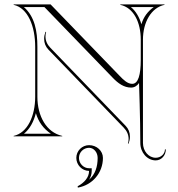

<svg xmlns="http://www.w3.org/2000/svg" viewBox="-20 -620 810 873"><path d="M385 157C385 187 363 211 333 227L334 233C400.6 221.6 448 165.4 448 98C448 66 419.8 40 385 40C353 40 327 66 327 98C327 130 353 157 385 157ZM385 145C359.9 145 339 123.6 339 98C339 72.6 359.6 52 385 52C406.5 52 424 72.6 424 98C424 137.5 413.3 172.4 384.9 197.3C392.7 185 397 171.8 397 157V145ZM200.5 -394.1 542.5 -39.7C556.7 -24.9 564.8 -8 564.8 12.1C564.8 19.3 563.8 25.4 561.7 32.2L564.6 33.3C568.4 22.4 570.8 12.8 570.8 1.3C570.8 -17.9 564.3 -34.3 551 -48.1L209.1 -402.6C194.8 -417.3 186.8 -434.2 186.8 -454.3C186.8 -461.5 187.7 -467.6 189.8 -474.5L186.9 -475.5C183.1 -464.6 180.7 -455 180.7 -443.5C180.7 -424.4 187.2 -407.9 200.5 -394.1ZM88.4 -588H181.9L492.4 -266.7C517 -241.1 543.3 -221.8 576.2 -221.8C591 -221.8 603.8 -229.9 612.2 -242.6C612.2 -242.6 618 -76.4 618 29.9C618 73.7 649.4 109.3 688 109.3C713.4 109.3 734 86.9 734 59.3H730C730 80.2 711.2 97.3 688 97.3C656 97.3 630 67.1 630 30V-440C630 -518 667 -585 728 -598V-600H527V-598C588 -585 620 -518 620 -440V-348C620 -279.9 608.6 -238.8 581.2 -238.8C559.8 -238.8 541.9 -256.4 524 -275L210 -600H42V-598C107.1 -583.7 140 -500.1 140 -407V-180C140 -92 105 -16 42 -2V0H263V-2C191 -18 150 -92 150 -180V-407C150 -479 138 -544.7 88.4 -588ZM143.1 -105.4C155 -65.7 177 -35.3 211.3 -12H89C115.8 -33.9 133.3 -66.9 143.1 -105.4ZM679.2 -588C651.2 -567.7 632.6 -542.7 622.9 -509.7C613.7 -541.7 597.7 -569.4 575 -588Z"/></svg>

Font: SortefaxS01
Style: Medium
Weight: 500
Designer: gluk
Foundry: gluk
Version: Version 0.261